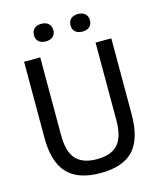

<svg xmlns="http://www.w3.org/2000/svg" viewBox="-135 -1025 941 1130"><g transform="rotate(-15 336.0 -460.5)"><path d="M337 9.5Q199.5 9.5 134.8 -59.8Q70 -129 70 -277V-740H168.5V-266Q168.5 -166 209.2 -120.5Q250 -75 337 -75Q424.5 -75 465 -120.5Q505.5 -166 505.5 -266V-740H601.5V-277Q601.5 -129 537.8 -59.8Q474 9.5 337 9.5ZM448.5 -822.5Q420.5 -822.5 405 -836.5Q389.5 -850.5 389.5 -875.5Q389.5 -900.5 405 -915Q420.5 -929.5 448.5 -929.5Q476.5 -929.5 492 -915Q507.5 -900.5 507.5 -875.5Q507.5 -850.5 492 -836.5Q476.5 -822.5 448.5 -822.5ZM225.5 -822.5Q197.5 -822.5 182 -836.5Q166.5 -850.5 166.5 -875.5Q166.5 -900.5 182 -915Q197.5 -929.5 225.5 -929.5Q253.5 -929.5 269 -915Q284.5 -900.5 284.5 -875.5Q284.5 -850.5 269 -836.5Q253.5 -822.5 225.5 -822.5Z"/></g></svg>

Font: Encode Sans Semi Condensed Medium
Style: Regular
Weight: 500
Width: 4
Designer: Multiple Designers
Foundry: Impallari Type
Version: Version 3.000; ttfautohint (v1.8.3) -l 8 -r 50 -G 200 -x 14 